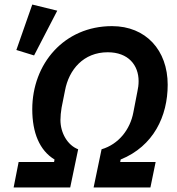

<svg xmlns="http://www.w3.org/2000/svg" viewBox="-20 -825 778 845"><path d="M232 -778 122 -805 52 -605 130 -581ZM40 0H289L324 -168C277 -186 246 -240 246 -297C246 -314 248 -332 251 -351L266 -426C283 -519 348 -595 454 -595C545 -595 590 -538 590 -468C590 -452 588 -437 585 -424L567 -331C553 -255 502 -190 427 -168L392 0H642L665 -112H509L511 -123C656 -182 718 -314 718 -452C718 -604 622 -710 473 -710C262 -710 122 -544 122 -344C122 -241 154 -163 220 -123L218 -112H62Z"/></svg>

Font: Braiins Sans SemiBold
Style: Italic
Weight: 600
Italic angle: -11.31°
Designer: Mike Abbink, Paul van der Laan, Pieter van Rosmalen, Jiri Chlebus, Lubos Buracinsky
Foundry: Bold Monday, Sudetype
Version: Version 1.000;hotconv 1.0.109;makeotfexe 2.5.65596